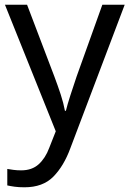

<svg xmlns="http://www.w3.org/2000/svg" viewBox="-20 -556 550 816"><path d="M1 -536H95L211 -231Q226 -191 238 -154.5Q250 -118 256 -85H260Q266 -110 279 -150.5Q292 -191 306 -232L415 -536H510L279 74Q251 150 206.5 195Q162 240 84 240Q60 240 42 237.5Q24 235 11 232V162Q22 164 37.5 166Q53 168 70 168Q116 168 144.5 142Q173 116 189 73L217 2Z"/></svg>

Font: Noto Sans Grantha
Style: Regular
Weight: 400
Designer: Monotype Design Team
Foundry: Monotype Imaging Inc.
Version: Version 2.003; ttfautohint (v1.8.4.7-5d5b)